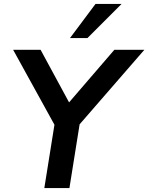

<svg xmlns="http://www.w3.org/2000/svg" viewBox="-20 -959 756 979"><path d="M206 0 264 -363 278 -286 47 -705H187L343 -417H315L563 -705H716L352 -286L392 -363L334 0ZM337 -765 467 -939H600L426 -765Z"/></svg>

Font: Nunito Sans 12pt ExtraLight
Style: Italic
Weight: 200
Italic angle: -9°
Designer: Vernon Adams
Foundry: Vernon Adams
Version: Version 3.101;gftools[0.9.27]